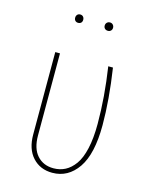

<svg xmlns="http://www.w3.org/2000/svg" viewBox="-110 -784 680 865"><g transform="rotate(15 230.0 -351.0)"><path d="M155.8 -711.9Q164.6 -711.9 169.7 -706.3Q174.8 -700.7 174.8 -691.9Q174.8 -683.1 169.7 -678Q164.6 -672.9 155.8 -672.9Q147.5 -672.9 142.3 -678.2Q137.2 -683.6 137.2 -691.9Q137.2 -700.7 142.3 -706.3Q147.5 -711.9 155.8 -711.9ZM294.9 -711.9Q303.2 -711.9 308.6 -706.1Q314 -700.2 314 -691.9Q314 -683.6 308.6 -678.2Q303.2 -672.9 294.9 -672.9Q285.6 -672.9 280.3 -678.2Q274.9 -683.6 274.9 -691.9Q274.9 -700.7 280.5 -706.3Q286.1 -711.9 294.9 -711.9ZM359.9 -519Q381.8 -374 381.8 -255.9Q381.8 -121.6 336.7 -55.9Q291.5 9.8 217.8 9.8Q161.1 9.8 126 -28.6Q90.8 -66.9 90.8 -134.8V-519H112.8V-136.2Q112.8 -75.2 141.6 -43.2Q170.4 -11.2 217.8 -11.2Q247.6 -11.2 272.2 -23.9Q296.9 -36.6 316.9 -64.2Q336.9 -91.8 347.9 -140.4Q358.9 -189 358.9 -255.9Q358.9 -380.4 337.9 -519Z"/></g></svg>

Font: Fira Sans Compressed Thin
Style: Regular
Weight: 100
Width: 1
Designer: Carrois Corporate & Edenspiekermann AG
Foundry: Carrois Corporate GbR & Edenspiekermann AG
Version: Version 4.203;PS 004.203;hotconv 1.0.88;makeotf.lib2.5.64775